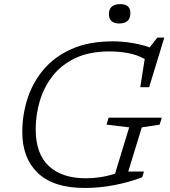

<svg xmlns="http://www.w3.org/2000/svg" viewBox="-20 -922 843 952"><path d="M406 -38Q440 -38 475.8 -43.2Q511.5 -48.5 550.5 -61L620.5 -290.5L508 -304L518.5 -338.5H782.5L771.5 -304L683 -290.5L616 -71.5H694L685 -43Q624.5 -19.5 550 -4.8Q475.5 10 400.5 10Q245.5 10 168 -63.8Q90.5 -137.5 90.5 -267Q90.5 -352 116.2 -432.5Q142 -513 196.2 -577.2Q250.5 -641.5 335.5 -679.2Q420.5 -717 539 -717Q589 -717 638 -708.5Q687 -700 722 -687L760 -735.5H794.5L719.5 -489.5H675.5L697.5 -629.5Q658.5 -651 614 -659Q569.5 -667 523 -667Q423.5 -667 353.5 -633.8Q283.5 -600.5 240.2 -544.5Q197 -488.5 177 -420Q157 -351.5 157 -281.5Q157 -159 222.2 -98.5Q287.5 -38 406 -38ZM570.5 -805.5Q547 -805.5 533.5 -817.2Q520 -829 520 -851.5Q520 -901.5 576.5 -901.5Q626.5 -901.5 626.5 -857.5Q626.5 -805.5 570.5 -805.5Z"/></svg>

Font: Newsreader Caption Light
Style: Italic
Weight: 300
Italic angle: -17°
Designer: Hugues Gentile
Foundry: Production Type
Version: Version 1.001